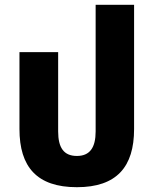

<svg xmlns="http://www.w3.org/2000/svg" viewBox="-20 -765 640 799"><path d="M300 14C466 14 538 -71 538 -228V-745H378V-218C378 -151 354 -116 300 -116C245 -116 222 -151 222 -218V-548H61V-228C61 -71 133 14 300 14Z"/></svg>

Font: Noto Sans Thai SemCond ExtBd
Style: Regular
Weight: 800
Width: 4
Designer: Monotype Design Team
Foundry: Monotype Imaging Inc.
Version: Version 2.002